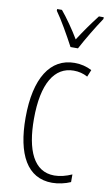

<svg xmlns="http://www.w3.org/2000/svg" viewBox="-88 -809 496 864"><g transform="rotate(10 160.0 -377.0)"><path d="M190 -606H224C249 -653 285 -713 314 -756V-764H292C258 -720 235 -687 207 -644C182 -686 149 -733 123 -764H101V-756C126 -722 164 -655 190 -606ZM214 10C241 10 274 3 298 -8V-43C271 -31 244 -24 218 -24C124 -24 84 -117 84 -259C84 -422 136 -504 223 -504C246 -504 267 -499 287 -488L300 -520C277 -532 251 -539 221 -539C111 -539 46 -440 46 -258C46 -91 100 10 214 10Z"/></g></svg>

Font: Noto Sans Lao UI ExtCond ExtLt
Style: Regular
Weight: 200
Width: 2
Designer: Monotype Design Team
Foundry: Monotype Imaging Inc.
Version: Version 2.000